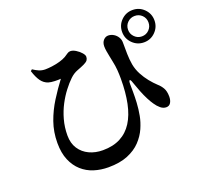

<svg xmlns="http://www.w3.org/2000/svg" viewBox="-150 -1017 1300 1242"><g transform="rotate(-20 500.0 -396.5)"><path d="M772.9 -737Q772.9 -783.2 805.5 -815.7Q838.1 -848.1 884.3 -848.1Q930.5 -848.1 962.9 -815.7Q995.4 -783.2 995.4 -737Q995.4 -690.8 962.9 -658.2Q930.5 -625.6 884.3 -625.6Q838.1 -625.6 805.5 -658.2Q772.9 -690.8 772.9 -737ZM813.9 -737Q813.9 -707.9 834.5 -687.3Q855.2 -666.6 884.3 -666.6Q914.1 -666.6 934.3 -687.3Q954.5 -707.9 954.5 -737Q954.5 -766.8 934.3 -787Q914.1 -807.2 884.3 -807.2Q855.2 -807.2 834.5 -787Q813.9 -766.8 813.9 -737ZM131.6 -700.9 141.9 -710.1Q161.3 -696.7 181.4 -688.2Q201.5 -679.8 223.6 -679.8Q242.8 -679.8 270.2 -683.3Q297.5 -686.8 324.6 -694.4Q351.6 -702 369.6 -712.6Q386.8 -722.9 394.9 -729.2Q402.9 -735.5 415.3 -735.5Q432.4 -735.5 452.1 -723.2Q471.8 -710.9 486.2 -694.8Q500.6 -678.7 500.6 -666.8Q500.6 -653.5 493.9 -643.6Q487.2 -633.6 466 -623.5Q444.6 -613.6 417 -603.3Q389.4 -593.1 365 -569.5Q340 -545.6 313.2 -510.8Q286.3 -476 263.3 -432.4Q240.3 -388.8 225.9 -337.2Q211.5 -285.7 211.5 -228.6Q211.5 -175 236.1 -137.5Q260.7 -100 302.5 -80.4Q344.2 -60.9 395.5 -60.9Q466.4 -60.9 516.8 -87.4Q567.3 -113.8 599.4 -164.3Q631.5 -214.8 646.8 -288.3Q662 -361.9 662 -456Q662 -485.3 659.9 -515.3Q657.7 -545.3 650.2 -579.6Q647.5 -593.3 643.4 -613.1Q639.3 -632.9 635.8 -653.2Q632.3 -673.5 632.3 -688.7Q632.3 -715.4 647 -731.4Q661.8 -747.4 681.3 -746.7Q700.8 -746 717.5 -735.6Q734.2 -725.3 744.3 -708.6Q754.5 -691.9 754.5 -672.6Q754.5 -630.5 755.3 -592.3Q756.1 -554.1 762.4 -517.4Q769.3 -481.1 786.8 -447.9Q804.4 -414.7 827.1 -386.6Q849.9 -358.5 872.3 -337.8Q890.8 -322 903.6 -300.1Q916.5 -278.2 916.8 -240.8Q916.8 -216 906.6 -198.9Q896.4 -181.8 875.7 -181.8Q855.3 -181.8 837.1 -196.7Q818.9 -211.7 804.7 -233.2Q791.8 -251.5 777.7 -278.9Q763.7 -306.2 750.7 -339.2Q737.7 -372.2 726.2 -405.7Q719.2 -428.6 712.8 -427.7Q706.3 -426.9 706.3 -401.9Q706.3 -382.9 706.8 -349.6Q707.2 -316.2 705 -274.6Q702.8 -233.1 694.4 -188.1Q687.2 -148.7 668.5 -106.1Q649.8 -63.5 614.9 -26.6Q580 10.2 525.3 32.7Q470.6 55.2 391.5 55.2Q340 55.2 293.4 40.6Q246.9 25.9 211.2 -5.9Q175.6 -37.7 154.7 -86.9Q133.8 -136.1 133.8 -205.1Q133.8 -281 157.5 -348.1Q181.3 -415.2 219.2 -475.4Q257.1 -535.6 297.2 -588.6Q281 -586.8 255.3 -587.8Q229.6 -588.7 212.2 -593.8Q183.4 -603.3 164.7 -629.3Q146.1 -655.3 131.6 -700.9Z"/></g></svg>

Font: Noto Serif SC
Style: Regular
Weight: 200
Designer: Ryoko NISHIZUKA 西塚涼子 (kana & ideographs); Frank Grießhammer (Latin, Greek & Cyrillic); Wenlong ZHANG 张文龙 (bopomofo); San
Foundry: Adobe
Version: Version 2.001;hotconv 1.1.0;makeotfexe 2.6.0